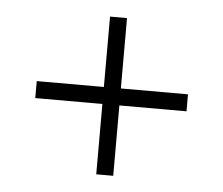

<svg xmlns="http://www.w3.org/2000/svg" viewBox="-38 -607 550 473"><g transform="rotate(5 237.0 -370.0)"><path d="M50 -391H216V-565H258V-391H424V-349H258V-175H216V-349H50Z"/></g></svg>

Font: Encode Sans Narrow
Style: ExtraLight
Weight: 200
Designer: Pablo Impallari, Andres Torresi
Foundry: Pablo Impallari, Andres Torresi
Version: Version 1.000; ttfautohint (v1.00) -l 8 -r 50 -G 200 -x 14 -